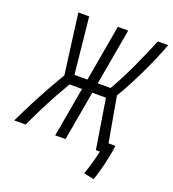

<svg xmlns="http://www.w3.org/2000/svg" viewBox="-190 -807 970 1079"><g transform="rotate(20 295.0 -267.5)"><path d="M206.5 0H268.1L320.3 -296.4H401.9L449.7 0H473.6C464.8 40.5 449.7 98.1 432.6 144.5L493.2 157.7C512.2 107.4 537.1 5.4 544.4 -60.1H503.4L455.6 -329.6C519.5 -433.1 594.7 -596.7 629.9 -693.4H567.9C533.7 -608.9 467.8 -457 407.7 -356.4H331.1L390.6 -693.4H328.6L269.5 -356.4H191.9L157.2 -693.4H92.3L139.6 -334.5C52.7 -187.5 8.8 -99.1 -38.6 0H29.3C74.7 -96.2 114.7 -179.2 184.1 -296.4H258.8Z"/></g></svg>

Font: Cascadia Mono NF Light
Style: Italic
Weight: 300
Italic angle: -10°
Monospace: yes
Designer: Aaron Bell
Foundry: Saja Typeworks
Version: Version 2404.023